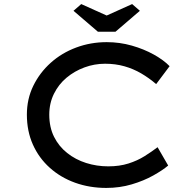

<svg xmlns="http://www.w3.org/2000/svg" viewBox="-20 -913 961 943"><path d="M502 10Q420 10 349 -15.5Q278 -41 224.5 -89Q171 -137 141.5 -203Q112 -269 112 -350Q112 -427 143.5 -491.5Q175 -556 229 -604.5Q283 -653 354 -679.5Q425 -706 504 -706Q568 -706 627.5 -689Q687 -672 735.5 -645Q784 -618 813 -588L747 -500Q712 -530 673.5 -552.5Q635 -575 591 -587.5Q547 -600 496 -600Q444 -600 395 -582Q346 -564 307 -531.5Q268 -499 245 -452.5Q222 -406 222 -350Q222 -288 245.5 -241Q269 -194 310 -161.5Q351 -129 403 -112.5Q455 -96 512 -96Q567 -96 611 -110Q655 -124 690 -146Q725 -168 754 -190L806 -100Q779 -77 732.5 -51Q686 -25 627 -7.5Q568 10 502 10ZM461 -757 341 -860 379 -893 519 -830H489L629 -893L667 -860L547 -757Z"/></svg>

Font: Lexend Tera
Style: Regular
Weight: 400
Designer: Bonnie Shaver-Troup, Thomas Jockin
Foundry: Lexend
Version: Version 1.007